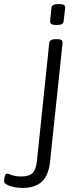

<svg xmlns="http://www.w3.org/2000/svg" viewBox="-104 -719 407 951"><path d="M6 212Q-15 212 -35.5 207.5Q-56 203 -70 195.5Q-84 188 -84 179Q-84 173 -81 157Q-78 141 -70 141Q-63 141 -45.5 148Q-28 155 2 155Q40 155 57 138.5Q74 122 79 78L140 -507Q142 -525 172 -525H179Q195 -525 200.5 -520.5Q206 -516 206 -507L144 81Q137 149 103.5 180.5Q70 212 6 212ZM176 -595Q143 -595 144 -613L151 -681Q152 -699 187 -699Q206 -699 212.5 -694.5Q219 -690 219 -681L211 -613Q210 -595 176 -595Z"/></svg>

Font: Asap Semi Expanded Semi Expanded Light
Style: Italic
Weight: 300
Width: 6
Italic angle: -6°
Designer: Pablo Cosgaya
Foundry: Omnibus-Type
Version: Version 3.001; ttfautohint (v1.8.4.7-5d5b)